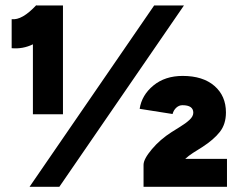

<svg xmlns="http://www.w3.org/2000/svg" viewBox="-20 -721 917 741"><path d="M107 -550Q68 -531 25 -535V-647Q65 -642 120 -701L121 -700H223V-280H107ZM575 -700H690L209 0H94ZM642 -211 674 -231Q697 -245 711.5 -258.5Q726 -272 726 -286Q726 -315 684 -315Q671 -315 660.5 -305.5Q650 -296 646 -281L519 -301Q527 -354 572 -391Q617 -428 685 -428Q763 -428 807.5 -389.5Q852 -351 852 -287Q852 -242 828.5 -212Q805 -182 760 -153L725 -131Q708 -120 695 -108H856V0H534V-85Q534 -107 566 -145Q598 -183 642 -211Z"/></svg>

Font: Oak Sans Black
Style: Regular
Weight: 900
Designer: Erik Kennedy, Walven
Foundry: Erik Kennedy, Walven
Version: Version 1.000